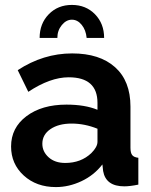

<svg xmlns="http://www.w3.org/2000/svg" viewBox="-20 -750 614 780"><path d="M213 -596H141Q141 -654 178 -692Q215 -730 272 -730Q329 -730 366 -692Q403 -654 403 -596H332Q329 -628 312 -649Q295 -670 272 -670Q249 -670 231 -648Q213 -626 213 -596ZM25 -155Q25 -231 87.5 -278Q150 -325 250 -325Q325 -325 376 -304V-332Q376 -436 259 -436Q184 -436 95 -377L52 -465Q156 -533 273 -533Q385 -533 447.5 -477Q510 -421 510 -317V-150Q510 -129 517 -120Q524 -111 542 -109V0Q508 7 485 7Q410 7 399 -55L396 -82Q362 -38 311 -14Q260 10 207 10Q128 10 76.5 -37Q25 -84 25 -155ZM351 -128Q376 -153 376 -174V-227Q324 -248 271 -248Q218 -248 185 -225.5Q152 -203 152 -166Q152 -134 177.5 -111Q203 -88 245 -88Q309 -88 351 -128Z"/></svg>

Font: Raleway-v4020
Style: Bold
Weight: 700
Designer: Matt McInerney, Pablo Impallari, Rodrigo Fuenzalida
Foundry: Matt McInerney, Pablo Impallari, Rodrigo Fuenzalida
Version: Version 4.020;PS 004.020;hotconv 1.0.88;makeotf.lib2.5.64775